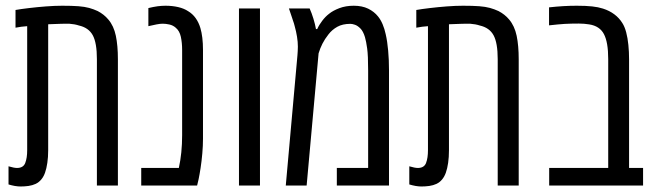

<svg xmlns="http://www.w3.org/2000/svg" viewBox="-20 -660 2323 683"><path d="M53.2 3.4Q43.9 3.4 32.7 1.5Q21.5 -0.5 10.3 -3.9V-68.4Q30.3 -62.5 40.5 -62.5Q63 -62.5 69.8 -80.3Q76.7 -98.1 76.7 -125.5V-566.9Q66.4 -566.4 55.9 -564.9Q45.4 -563.5 35.2 -561.5V-624.5Q54.2 -627.9 83.3 -631.3Q112.3 -634.8 143.6 -637.2Q174.8 -639.6 201.2 -639.6Q236.3 -639.6 258.8 -637.9Q281.2 -636.2 297.1 -631.8Q313 -627.4 327.6 -620.6Q338.9 -614.7 348.1 -607.4Q357.4 -600.1 365.2 -590.8Q384.8 -567.9 392.1 -532.7Q399.4 -497.6 399.4 -449.2V0H324.7V-449.7Q324.7 -507.3 310.1 -534.4Q295.4 -561.5 260.7 -569.3Q246.1 -574.2 225.6 -575.7Q216.8 -575.7 198.2 -575.4Q179.7 -575.2 151.4 -573.7V-125.5Q151.4 -101.1 148.4 -80.8Q145.5 -60.5 140.1 -45.4Q129.9 -17.1 106.9 -5.9Q95.2 -0.5 81.3 1.5Q67.4 3.4 53.2 3.4Z M482.4 0V-62.5H616.2Q622.1 -89.4 625 -118.4Q627.9 -147.5 627.9 -179.2V-482.4Q627.9 -507.8 623.3 -529.1Q618.7 -550.3 605 -561.5Q595.7 -569.8 582.8 -572.8Q569.8 -575.7 558.6 -575.7Q549.8 -575.7 536.9 -573.2Q523.9 -570.8 507.8 -566.9V-631.3Q525.9 -635.7 540.5 -637.7Q555.2 -639.6 568.8 -639.6Q592.8 -639.6 613.8 -634.8Q634.8 -629.9 649.4 -620.1Q665 -610.8 676 -595.5Q687 -580.1 692.9 -560.1Q697.3 -545.4 699.7 -525.6Q702.1 -505.9 702.1 -482.4V-166.5Q702.1 -141.6 699.7 -114.3Q697.3 -86.9 693.6 -62.7Q689.9 -38.6 686.5 -22.5L681.2 0Z M830.1 0V-629.9H904.8V0Z M996.6 0 1038.1 -463.4Q1038.6 -469.7 1039.1 -478.3Q1039.6 -486.8 1039.6 -494.1Q1039.6 -510.7 1036.6 -529.3Q1033.7 -547.9 1028.3 -566.9Q1027.3 -571.8 1025.6 -576.9Q1023.9 -582 1022.2 -586.9Q1020.5 -591.8 1019 -596.7Q1016.1 -605 1013.4 -613.3Q1010.7 -621.6 1007.8 -629.9H1081.5Q1088.9 -613.3 1095 -593.3Q1101.1 -573.2 1104 -556.6H1108.4Q1115.2 -571.8 1126.5 -586.4Q1137.7 -601.1 1150.4 -610.8Q1164.1 -622.1 1187 -630.9Q1210 -639.6 1238.3 -639.6Q1268.1 -639.6 1289.6 -629.2Q1311 -618.7 1324.7 -601.6Q1334 -590.3 1341.1 -573.7Q1348.1 -557.1 1352.1 -538.1Q1357.9 -513.2 1360.8 -480.2Q1363.8 -447.3 1363.8 -409.2V0H1178.2V-62.5H1289.6V-409.2Q1289.6 -462.9 1286.1 -487.8Q1282.7 -512.7 1278.3 -527.8Q1272 -548.8 1262 -558.8Q1252 -568.8 1242.4 -572Q1232.9 -575.2 1226.6 -575.2Q1198.7 -575.2 1179.9 -564.7Q1161.1 -554.2 1148.4 -537.6Q1135.3 -521 1127 -504.6Q1118.7 -488.3 1113.3 -470.2L1070.8 0Z M1479 3.4Q1469.7 3.4 1458.5 1.5Q1447.3 -0.5 1436 -3.9V-68.4Q1456.1 -62.5 1466.3 -62.5Q1488.8 -62.5 1495.6 -80.3Q1502.4 -98.1 1502.4 -125.5V-566.9Q1492.2 -566.4 1481.7 -564.9Q1471.2 -563.5 1460.9 -561.5V-624.5Q1480 -627.9 1509 -631.3Q1538.1 -634.8 1569.3 -637.2Q1600.6 -639.6 1627 -639.6Q1662.1 -639.6 1684.6 -637.9Q1707 -636.2 1722.9 -631.8Q1738.8 -627.4 1753.4 -620.6Q1764.6 -614.7 1773.9 -607.4Q1783.2 -600.1 1791 -590.8Q1810.5 -567.9 1817.9 -532.7Q1825.2 -497.6 1825.2 -449.2V0H1750.5V-449.7Q1750.5 -507.3 1735.8 -534.4Q1721.2 -561.5 1686.5 -569.3Q1671.9 -574.2 1651.4 -575.7Q1642.6 -575.7 1624 -575.4Q1605.5 -575.2 1577.1 -573.7V-125.5Q1577.1 -101.1 1574.2 -80.8Q1571.3 -60.5 1565.9 -45.4Q1555.7 -17.1 1532.7 -5.9Q1521 -0.5 1507.1 1.5Q1493.2 3.4 1479 3.4Z M1933.6 0V-62.5H2143.6V-449.7Q2143.6 -509.8 2128.4 -538.6Q2113.3 -567.4 2076.2 -573.2Q2067.9 -574.7 2058.3 -575.4Q2048.8 -576.2 2039.1 -576.2Q2010.3 -576.2 1989 -575Q1967.8 -573.7 1933.1 -569.8V-633.8Q1959.5 -636.7 1983.9 -638.2Q2008.3 -639.6 2031.7 -639.6Q2064.5 -639.6 2086.4 -637.2Q2108.4 -634.8 2125 -629.4Q2147.9 -622.1 2165.3 -609.1Q2182.6 -596.2 2193.8 -578.1Q2202.1 -565.4 2207.5 -545.2Q2212.9 -524.9 2215.3 -500.2Q2217.8 -475.6 2217.8 -449.2V-62.5H2267.6V0Z"/></svg>

Font: Open Sans Condensed
Style: Regular
Weight: 400
Width: 3
Designer: Monotype Design Team
Foundry: Monotype Imaging Inc.
Version: Version 3.000